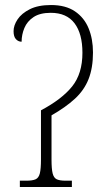

<svg xmlns="http://www.w3.org/2000/svg" viewBox="-20 -744 434 764"><path d="M59 0V-25H85Q109 -25 121.5 -30.5Q134 -36 138.5 -54Q143 -72 143 -109V-305Q226 -349 267 -400Q308 -451 308 -534Q308 -610 276.5 -651.5Q245 -693 182 -693Q139 -693 113.5 -676Q88 -659 77 -632.5Q66 -606 66 -578Q53 -578 43.5 -588Q34 -598 34 -620Q34 -643 50 -667Q66 -691 99 -707.5Q132 -724 183 -724Q241 -724 278 -699Q315 -674 332.5 -631.5Q350 -589 350 -535Q350 -474 332.5 -429.5Q315 -385 278 -351Q241 -317 185 -285V-109Q185 -72 189.5 -54Q194 -36 206 -30.5Q218 -25 241 -25H266V0Z"/></svg>

Font: Noto Serif Condensed ExtraLight
Style: Regular
Weight: 200
Width: 3
Designer: Monotype Design Team
Foundry: Monotype Imaging Inc.
Version: Version 2.013; ttfautohint (v1.8.4.7-5d5b)